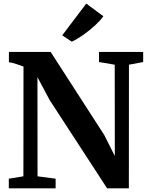

<svg xmlns="http://www.w3.org/2000/svg" viewBox="-20 -1026 810 1046"><path d="M107.5 -65.5 108 -663.5Q91 -669 69.8 -676.8Q48.5 -684.5 28.5 -687V-743H256L548.5 -289.5L605.5 -176L605 -673.5L519.5 -688V-743H760V-688L682.5 -673.5L682 0H563.5L250.5 -481L184 -605.5L184.5 -65.5L283 -52.5V0H28V-52.5ZM371.5 -799H371L319 -833.5L450 -1006.5L543 -937.5Q527.5 -915 498.5 -888.2Q469.5 -861.5 435.5 -837.2Q401.5 -813 371.5 -799Z"/></svg>

Font: Merriweather Text Regular
Style: Bold
Weight: 700
Designer: Eben Sorkin
Foundry: Eben Sorkin
Version: Version 2.100; ttfautohint (v1.7.19-72a1) -l 8 -r 50 -G 200 